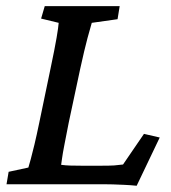

<svg xmlns="http://www.w3.org/2000/svg" viewBox="-20 -593 550 618"><path d="M419.9 4.9Q400.4 2.9 380.9 2Q361.3 1 343.3 0.5Q325.2 0 311.5 0H1L7.8 -40L71.3 -53.7Q74.2 -63.5 79.1 -81.1Q84 -98.6 90.8 -127.4Q97.7 -156.2 106.4 -198.2L142.6 -372.1Q156.2 -436.5 162.1 -471.2Q168 -505.9 168.9 -519.5L112.3 -533.2L124 -573.2H365.2L358.4 -531.2L275.4 -519.5Q271.5 -506.8 261.7 -470.7Q252 -434.6 238.3 -372.1L201.2 -198.2Q192.4 -153.3 187 -125.5Q181.6 -97.7 179.7 -83Q177.7 -68.4 176.8 -62.5Q191.4 -60.5 206.5 -60.1Q221.7 -59.6 243.2 -59.6H304.7Q333 -59.6 347.2 -60.5Q361.3 -61.5 376 -63.5L443.4 -162.1L494.1 -150.4Z"/></svg>

Font: Crimson Pro Medium
Style: Italic
Weight: 500
Italic angle: -12°
Designer: Jacques Le Bailly
Foundry: Baron von Fonthausen
Version: Version 1.003